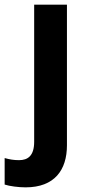

<svg xmlns="http://www.w3.org/2000/svg" viewBox="-75 -566 380 826"><path d="M35 240C160 240 213 165 213 59V-546H72V44C72 104 45 123 7 123C-16 123 -33 120 -55 114V228C-34 235 5 240 35 240Z"/></svg>

Font: Noto Sans Kannada SemiCondensed
Style: Bold
Weight: 700
Width: 4
Designer: Jelle Bosma - Monotype Design Team
Foundry: Monotype Imaging Inc.
Version: Version 2.005